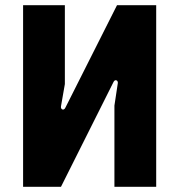

<svg xmlns="http://www.w3.org/2000/svg" viewBox="-20 -720 691 740"><path d="M69 0H215L418 -405C424 -416 436 -410 434 -399L421 -313V0H582V-700H431L232 -305C226 -292 213 -298 215 -310L230 -396V-700H69Z"/></svg>

Font: Finlandica
Style: Bold
Weight: 700
Designer: Niklas Ekholm, Juho Hiilivirta, Jaakko Suomalainen
Foundry: Helsinki Type Studio
Version: Version 2.000;Glyphs 3.2 (3202)